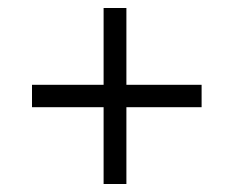

<svg xmlns="http://www.w3.org/2000/svg" viewBox="-20 -580 584 480"><path d="M484 -312H296V-120H239V-312H60V-368H239V-560H296V-368H484Z"/></svg>

Font: Hind Guntur Light
Style: Regular
Weight: 300
Designer: Manushi Parikh, Hitesh Malaviya
Foundry: Indian Type Foundry
Version: Version 1.002;PS 1.0;hotconv 1.0.86;makeotf.lib2.5.63406; tt